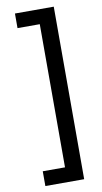

<svg xmlns="http://www.w3.org/2000/svg" viewBox="-105 -858 564 1062"><g transform="rotate(-10 177.5 -326.5)"><path d="M278 158H60V75H185V-729H60V-811H278Z"/></g></svg>

Font: DM Sans 9pt Medium
Style: Regular
Weight: 500
Version: Version 4.004;gftools[0.9.30]